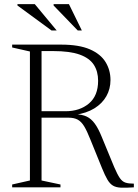

<svg xmlns="http://www.w3.org/2000/svg" viewBox="-20 -886 653 908"><path d="M290 -360Q357 -360 400.5 -396.5Q444 -433 444 -504Q444 -548 423.8 -579.5Q403.5 -611 357 -627.8Q310.5 -644.5 231 -644.5H127.5L121 -675H269Q353.5 -675 404.8 -652.8Q456 -630.5 479.2 -592.5Q502.5 -554.5 502.5 -507.5Q502.5 -465.5 483 -431Q463.5 -396.5 426.2 -373.5Q389 -350.5 335 -343V-346Q368 -345 389.8 -334.8Q411.5 -324.5 428.2 -301.5Q445 -278.5 461 -239L520 -96Q535 -61 546.5 -44.2Q558 -27.5 573 -22.5Q588 -17.5 613 -17.5V0Q575.5 2.5 552.2 1.5Q529 0.5 514.2 -8.2Q499.5 -17 488 -36.5Q476.5 -56 462.5 -90.5L407.5 -226Q391.5 -266.5 378 -288.8Q364.5 -311 347.5 -320.2Q330.5 -329.5 303.5 -329.5H132.5L129.5 -360ZM176.5 -675V-32.5L266 -13.5V0H37.5V-13.5L121.5 -32.5V-642.5L37.5 -661.5V-675ZM248 -742H223.5L62.5 -860V-866.5H144.5ZM367 -742H347.5L233.5 -860V-866.5H306Z"/></svg>

Font: Newsreader 24pt Light
Style: Regular
Weight: 300
Designer: Hugues Gentile
Foundry: Production Type
Version: Version 1.003